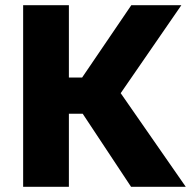

<svg xmlns="http://www.w3.org/2000/svg" viewBox="-20 -720 750 740"><path d="M485.2 0 298.7 -281.7H176.6L187.8 -421.3H296.6L486.1 -700H679L445.2 -360.9L696 0ZM69.2 0V-700H245.5V0Z"/></svg>

Font: REM Medium
Style: Regular
Weight: 500
Designer: Octavio Pardo
Foundry: Ashler Design
Version: Version 1.005;gftools[0.9.28]